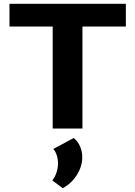

<svg xmlns="http://www.w3.org/2000/svg" viewBox="-20 -678 713 1013"><path d="M644 -538H415V0H258V-538H30V-658H644ZM256 274Q271 255 278.5 231Q286 207 286 185Q286 161 279 140Q272 119 261 108L369 50Q391 68 402.5 94.5Q414 121 414 152Q414 200 385.5 245Q357 290 311 315Z"/></svg>

Font: Ysabeau Ultrabold
Style: Regular
Weight: 800
Designer: Christian Thalmann (Catharsis Fonts)
Version: Version 0.003